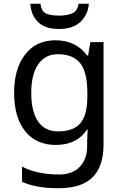

<svg xmlns="http://www.w3.org/2000/svg" viewBox="-20 -760 655 1020"><path d="M275 -546Q328 -546 370.5 -526Q413 -506 443 -465H448L460 -536H530V9Q530 124 471.5 182Q413 240 290 240Q172 240 97 206V125Q176 167 295 167Q364 167 403.5 126.5Q443 86 443 16V-5Q443 -17 444 -39.5Q445 -62 446 -71H442Q388 10 276 10Q172 10 113.5 -63Q55 -136 55 -267Q55 -395 113.5 -470.5Q172 -546 275 -546ZM287 -472Q220 -472 183 -418.5Q146 -365 146 -266Q146 -167 182.5 -114.5Q219 -62 289 -62Q370 -62 407 -105.5Q444 -149 444 -246V-267Q444 -377 406 -424.5Q368 -472 287 -472ZM452 -740Q447 -680 406.5 -643Q366 -606 294 -606Q220 -606 182.5 -642.5Q145 -679 141 -740H195Q200 -699 225 -688Q250 -677 296 -677Q335 -677 363.5 -689Q392 -701 397 -740Z"/></svg>

Font: Noto Znamenny Musical Notation
Style: Regular
Weight: 400
Version: Version 1.003; ttfautohint (v1.8.4.7-5d5b)